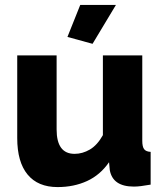

<svg xmlns="http://www.w3.org/2000/svg" viewBox="-20 -750 667 780"><path d="M50 -189V-525H210V-224Q210 -125 283 -125Q315 -125 345 -142.5Q375 -160 398 -201V-525H558V-178Q558 -154 565.5 -144Q573 -134 592 -133V0Q569 4 553 6Q537 8 524 8Q438 8 426 -59L423 -91Q387 -39 333.5 -14.5Q280 10 214 10Q134 10 92 -41Q50 -92 50 -189ZM356 -572 254 -600 306 -730H451Z"/></svg>

Font: Raleway ExtraBold
Style: Regular
Weight: 800
Designer: Matt McInerney, Pablo Impallari, Rodrigo Fuenzalida
Foundry: Matt McInerney, Pablo Impallari, Rodrigo Fuenzalida
Version: Version 4.026